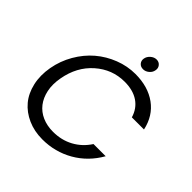

<svg xmlns="http://www.w3.org/2000/svg" viewBox="-224 -1040 1219 1219"><g transform="rotate(45 386.0 -430.0)"><path d="M463.9 -706.1Q577.6 -706.1 653.6 -650.9Q729.5 -595.7 751 -495.1H642.1Q624 -556.6 575 -589.8Q525.9 -623 450.2 -623Q338.9 -623 253.9 -548.1Q168.9 -473.1 147 -349.1Q135.7 -286.6 146.5 -236.1Q157.2 -185.5 184.8 -149.9Q212.4 -114.3 255.6 -95.2Q298.8 -76.2 353 -76.2Q428.7 -76.2 489.7 -109.4Q550.8 -142.6 589.8 -203.1H699.2Q642.6 -103.5 547.6 -48.8Q452.6 5.9 338.9 5.9Q266.6 5.9 207.3 -20.5Q147.9 -46.9 109.4 -93Q70.8 -139.2 55.7 -205.8Q40.5 -272.5 54.2 -349.1Q67.9 -425.8 106.7 -492.7Q145.5 -559.6 200.2 -606.2Q254.9 -652.8 323.5 -679.4Q392.1 -706.1 463.9 -706.1ZM476.1 -761.2Q453.6 -761.2 440.9 -776.4Q428.2 -791.5 432.1 -813Q436 -834.5 454.3 -850.3Q472.7 -866.2 494.1 -866.2Q515.6 -866.2 528.6 -850.3Q541.5 -834.5 537.1 -813Q533.7 -791.5 515.6 -776.4Q497.6 -761.2 476.1 -761.2Z"/></g></svg>

Font: Poppins
Style: Italic
Weight: 400
Italic angle: -10°
Designer: Ninad Kale (Devanagari), Jonny Pinhorn (Latin)
Foundry: Indian Type Foundry
Version: Version 3.200;PS 1.000;hotconv 16.6.54;makeotf.lib2.5.65590